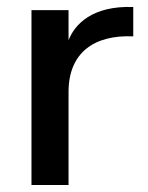

<svg xmlns="http://www.w3.org/2000/svg" viewBox="-20 -529 422 549"><path d="M361 -509C244 -513 194 -460 176 -414V-500H70V0H176V-266C176 -379 250 -430 361 -425Z"/></svg>

Font: Oakes Medium
Style: Regular
Weight: 500
Designer: Samuel Oakes
Foundry: Samuel Oakes
Version: Version 1.003;PS 001.003;hotconv 1.0.88;makeotf.lib2.5.64775